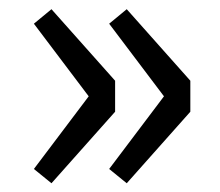

<svg xmlns="http://www.w3.org/2000/svg" viewBox="-20 -473 489 426"><path d="M94.2 -66.4 55.2 -98.1 176.8 -259.3 55.2 -420.4 94.2 -452.6 235.4 -293.9V-225.1ZM261.2 -66.4 222.2 -98.1 343.8 -259.3 222.2 -420.4 261.2 -452.6 402.3 -293.9V-225.1Z"/></svg>

Font: Akatab Medium
Style: Regular
Weight: 500
Designer: SIL Global
Foundry: SIL Global
Version: Version 4.100